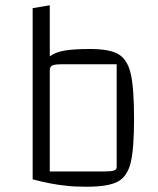

<svg xmlns="http://www.w3.org/2000/svg" viewBox="-20 -701 600 729"><path d="M489 -250Q489 -135 476 -82.5Q463 -30 426.5 -11Q390 8 309 8Q258 8 230 4Q176 -1 104 -20V-670L169 -681V-487Q190 -503 225.5 -509Q261 -515 322 -515Q396 -515 430 -495Q464 -475 476.5 -420.5Q489 -366 489 -250ZM423 -457H217Q188 -457 178.5 -452.5Q169 -448 169 -433V-50H374Q402 -50 412.5 -53.5Q423 -57 423 -67Z"/></svg>

Font: Changa ExtraLight
Style: Regular
Weight: 275
Designer: Eduardo Rodriguez Tunni
Foundry: Eduardo Rodriguez Tunni
Version: Version 2.002; ttfautohint (v1.5) -l 8 -r 50 -G 200 -x 14 -H